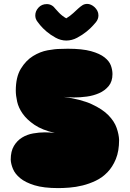

<svg xmlns="http://www.w3.org/2000/svg" viewBox="-20 -957 665 985"><path d="M306 -460Q395 -448 450.5 -422.5Q506 -397 536.5 -365.5Q567 -334 578.5 -300.5Q590 -267 591 -239Q591 -182 574.5 -141.5Q558 -101 531.5 -73.5Q505 -46 471.5 -30Q438 -14 403.5 -5.5Q369 3 336 5.5Q303 8 279 8Q204 8 157 -6.5Q110 -21 83.5 -43Q57 -65 46.5 -90.5Q36 -116 35 -138Q35 -181 51.5 -208.5Q68 -236 93.5 -251.5Q119 -267 150 -272.5Q181 -278 210 -278Q234 -278 261 -275Q196 -290 157 -316.5Q118 -343 96.5 -373.5Q75 -404 68 -435.5Q61 -467 61 -492Q61 -562 87 -604.5Q113 -647 149.5 -669.5Q186 -692 224.5 -699Q263 -706 289 -706Q299 -706 308.5 -706.5Q318 -707 328 -707Q402 -707 447 -694.5Q492 -682 516.5 -662.5Q541 -643 549 -620.5Q557 -598 557 -577Q557 -539 537.5 -515.5Q518 -492 488.5 -479Q459 -466 425 -461.5Q391 -457 361 -457Q334 -457 306 -460ZM472 -843Q471 -842 458 -827Q445 -812 424 -795Q403 -778 376 -763.5Q349 -749 320 -749Q292 -749 265.5 -763.5Q239 -778 218.5 -795.5Q198 -813 185.5 -828.5Q173 -844 172 -846Q161 -860 161 -878Q161 -900 177.5 -918Q194 -936 220 -936Q247 -936 265 -911Q266 -910 270.5 -905Q275 -900 282 -892.5Q289 -885 299 -877Q309 -869 320 -863Q341 -876 355.5 -889.5Q370 -903 381.5 -913.5Q393 -924 403.5 -930.5Q414 -937 428 -937Q437 -937 447 -932.5Q457 -928 465.5 -920Q474 -912 479.5 -901.5Q485 -891 485 -878Q485 -859 472 -843Z"/></svg>

Font: Sniglet
Style: ExtraBold
Weight: 800
Version: Version 2.000; ttfautohint (v0.95) -l 8 -r 50 -G 200 -x 14 -